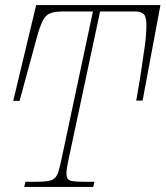

<svg xmlns="http://www.w3.org/2000/svg" viewBox="-20 -734 650 754"><path d="M75 0 80 -20H116Q156 -20 175.5 -24.5Q195 -29 203.5 -46Q212 -63 220 -102L345 -689H230Q196 -689 177.5 -682Q159 -675 147.5 -652Q136 -629 123 -581L57 -338H32L122 -714H610L540 -339H515L531 -433Q542 -504 548.5 -552Q555 -600 555 -635Q555 -668 544.5 -678.5Q534 -689 510 -689H373L248 -102Q244 -84 242.5 -72Q241 -60 241 -55Q241 -40 245.5 -32.5Q250 -25 265.5 -22.5Q281 -20 314 -20H351L346 0Z"/></svg>

Font: Noto Serif Thin
Style: Italic
Weight: 100
Italic angle: -12°
Designer: Monotype Design Team
Foundry: Monotype Imaging Inc.
Version: Version 2.014; ttfautohint (v1.8.4.7-5d5b)